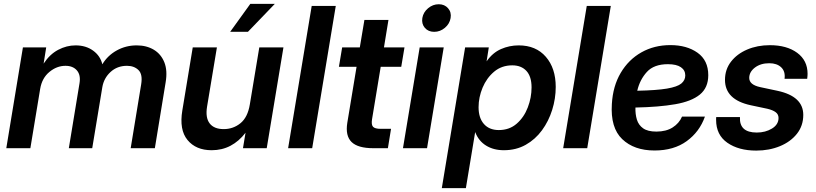

<svg xmlns="http://www.w3.org/2000/svg" viewBox="-20 -758 4175 982"><path d="M12.2 0 97.2 -515.6H216.3L203.1 -432.6Q234.4 -480.5 277.6 -503.2Q320.8 -525.9 366.7 -525.9Q419.4 -525.9 456.3 -499Q493.2 -472.2 503.4 -429.2Q530.8 -474.6 577.4 -500.2Q624 -525.9 679.2 -525.9Q729.5 -525.9 766.6 -503.7Q803.7 -481.4 820.6 -439.2Q837.4 -397 827.1 -336.4L772 0H648.4L702.1 -327.1Q710.4 -377.9 688.2 -399.7Q666 -421.4 629.4 -421.4Q579.6 -421.4 545.4 -389.9Q511.2 -358.4 503.4 -312.5L451.7 0H332L386.7 -332.5Q393.6 -374.5 373.3 -397.9Q353 -421.4 314.9 -421.4Q270.5 -421.4 232.7 -390.1Q194.8 -358.9 185.5 -303.7L135.3 0Z M1062.5 10.3Q981.9 10.3 939 -42Q896 -94.2 912.6 -193.4L965.8 -515.6H1089.4L1039.1 -212.9Q1029.8 -156.2 1052.2 -127Q1074.7 -97.7 1124 -97.7Q1172.9 -97.7 1210 -127.9Q1247.1 -158.2 1257.8 -224.1L1306.2 -515.6H1429.7L1344.2 0H1222.7L1235.8 -79.1Q1202.1 -35.2 1158.9 -12.5Q1115.7 10.3 1062.5 10.3ZM1157.2 -595.2 1260.3 -738.3H1385.7L1248 -595.2Z M1697.3 -727.5 1576.7 0H1453.6L1574.2 -727.5Z M2048.8 -515.6 2032.2 -416.5H1927.2L1882.8 -147.9Q1878.4 -120.1 1887.9 -109.6Q1897.5 -99.1 1927.2 -99.1H1980L1963.9 0H1889.6Q1810.5 0 1778.1 -31.7Q1745.6 -63.5 1756.3 -129.9L1803.7 -416.5H1713.4L1730 -515.6H1820.3L1843.8 -656.2H1966.8L1943.8 -515.6Z M2041 0 2126.5 -515.6H2249.5L2164.1 0ZM2200.7 -595.2Q2170.4 -595.2 2152.8 -615.7Q2135.3 -636.2 2140.1 -666Q2145 -695.3 2169.4 -715.8Q2193.8 -736.3 2224.1 -736.3Q2253.9 -736.3 2271.7 -715.8Q2289.6 -695.3 2284.7 -666Q2279.8 -636.2 2255.4 -615.7Q2231 -595.2 2200.7 -595.2Z M2239.7 204.1 2358.9 -515.6H2480L2468.8 -444.8H2469.2Q2499.5 -488.3 2542.5 -507.1Q2585.4 -525.9 2632.8 -525.9Q2721.2 -525.9 2771.7 -467.5Q2822.3 -409.2 2822.3 -313.5Q2822.3 -253.9 2804.2 -196Q2786.1 -138.2 2752 -91.6Q2717.8 -44.9 2668.7 -17.3Q2619.6 10.3 2557.1 10.3Q2504.4 10.3 2466.1 -13.4Q2427.7 -37.1 2410.6 -82H2410.2L2362.8 204.1ZM2531.2 -92.8Q2585.4 -92.8 2622.8 -125.5Q2660.2 -158.2 2679.4 -208.5Q2698.7 -258.8 2698.7 -311Q2698.7 -366.7 2672.4 -395.3Q2646 -423.8 2600.1 -423.8Q2545.9 -423.8 2507.3 -391.4Q2468.8 -358.9 2448.2 -309.6Q2427.7 -260.3 2427.7 -209.5Q2427.7 -154.8 2455.1 -123.8Q2482.4 -92.8 2531.2 -92.8Z M3104 -727.5 2983.4 0H2860.4L2981 -727.5Z M3327.6 11.7Q3223.1 11.7 3162.4 -46.4Q3101.6 -104.5 3109.4 -226.1Q3114.7 -317.9 3154.8 -385.5Q3194.8 -453.1 3260.5 -490.2Q3326.2 -527.3 3408.7 -527.3Q3492.7 -527.3 3547.6 -488.3Q3602.5 -449.2 3602.5 -373.5Q3602.5 -309.6 3559.6 -274.4Q3516.6 -239.3 3433.6 -224.9Q3350.6 -210.4 3230 -208Q3229 -173.8 3237.5 -146Q3246.1 -118.2 3269.5 -101.6Q3293 -85 3336.9 -85Q3387.2 -85 3420.4 -106.2Q3453.6 -127.4 3468.3 -161.6H3585.4Q3558.1 -84 3492.2 -36.1Q3426.3 11.7 3327.6 11.7ZM3239.3 -293.9Q3337.9 -295.9 3391.1 -304.9Q3444.3 -314 3464.6 -330.8Q3484.9 -347.7 3484.9 -372.1Q3484.9 -398.9 3462.4 -414.3Q3439.9 -429.7 3396 -429.7Q3324.7 -429.7 3288.6 -390.1Q3252.4 -350.6 3239.3 -293.9Z M3847.7 12.2Q3757.8 12.2 3700.2 -27.8Q3642.6 -67.9 3642.6 -144.5Q3642.6 -147.9 3642.6 -151.6Q3642.6 -155.3 3643.1 -159.2H3764.6Q3760.3 -80.1 3850.6 -80.1Q3895 -80.1 3928.5 -100.6Q3961.9 -121.1 3961.9 -154.8Q3961.9 -173.3 3947 -184.3Q3932.1 -195.3 3904.8 -201.7L3819.8 -219.7Q3688 -248 3688 -349.6Q3688 -402.8 3718.8 -442.6Q3749.5 -482.4 3801.5 -504.6Q3853.5 -526.9 3917.5 -526.9Q4004.4 -526.9 4057.4 -487.8Q4110.4 -448.7 4110.4 -380.4Q4110.4 -370.1 4108.4 -355H3992.7Q3997.6 -392.6 3975.6 -413.6Q3953.6 -434.6 3914.6 -434.6Q3870.1 -434.6 3841.1 -412.4Q3812 -390.1 3812 -359.4Q3812 -324.7 3867.7 -312.5L3957 -293.5Q4088.4 -265.1 4088.4 -170.4Q4088.4 -114.7 4055.9 -73.7Q4023.4 -32.7 3968.8 -10.3Q3914.1 12.2 3847.7 12.2Z"/></svg>

Font: Inter Display SemiBold
Style: Italic
Weight: 600
Italic angle: -9.39999°
Designer: Rasmus Andersson
Foundry: rsms
Version: Version 4.000;git-a52131595